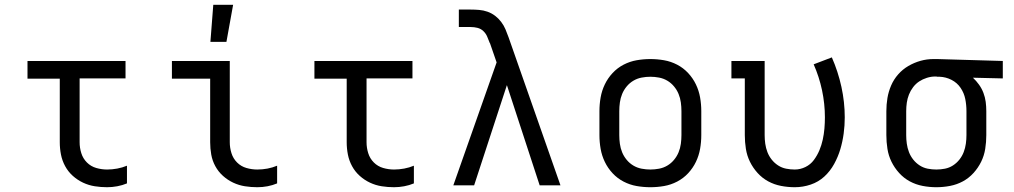

<svg xmlns="http://www.w3.org/2000/svg" viewBox="-20 -775 4240 803"><path d="M428 8Q402 8 376.5 4Q351 0 327.5 -11Q304 -22 284.5 -39.5Q265 -57 252.5 -80Q240 -103 235 -128.5Q230 -154 230 -180V-446H95V-520H505V-447H313V-180Q313 -157 320 -134.5Q327 -112 343.5 -95.5Q360 -79 382.5 -72.5Q405 -66 428 -66Q449 -66 470.5 -70Q492 -74 511 -82V-8Q492 0 470.5 4Q449 8 428 8Z M1056 8Q1030 8 1004.5 4Q979 0 955.5 -11Q932 -22 912.5 -39.5Q893 -57 880.5 -80Q868 -103 863.5 -128.5Q859 -154 859 -180V-446H699V-520H941V-180Q941 -157 948 -134.5Q955 -112 971.5 -95.5Q988 -79 1010.5 -72.5Q1033 -66 1056 -66Q1078 -66 1099 -70Q1120 -74 1139 -82V-8Q1120 0 1099 4Q1078 8 1056 8ZM860 -600 872 -755H955L927 -600Z M1628 8Q1602 8 1576.5 4Q1551 0 1527.5 -11Q1504 -22 1484.5 -39.5Q1465 -57 1452.5 -80Q1440 -103 1435 -128.5Q1430 -154 1430 -180V-446H1295V-520H1705V-447H1513V-180Q1513 -157 1520 -134.5Q1527 -112 1543.5 -95.5Q1560 -79 1582.5 -72.5Q1605 -66 1628 -66Q1649 -66 1670.5 -70Q1692 -74 1711 -82V-8Q1692 0 1670.5 4Q1649 8 1628 8Z M1876 0 2057 -514 2029 -595H2028V-596Q2023 -609 2017.5 -622Q2012 -635 2001.5 -645Q1991 -655 1977 -658.5Q1963 -662 1948 -662H1899V-735H1948Q1966 -735 1984 -733.5Q2002 -732 2019 -726Q2036 -720 2050.5 -709Q2065 -698 2076 -683.5Q2087 -669 2094 -652.5Q2101 -636 2107 -619L2324 0H2237L2100 -419L1963 0Z M2700 8Q2671 8 2642.5 3Q2614 -2 2588 -15.5Q2562 -29 2542 -50.5Q2522 -72 2509.5 -98Q2497 -124 2492 -152.5Q2487 -181 2487 -210V-310Q2487 -339 2492 -367.5Q2497 -396 2509.5 -422Q2522 -448 2542 -469.5Q2562 -491 2588 -504.5Q2614 -518 2642.5 -523Q2671 -528 2700 -528Q2729 -528 2757.5 -523Q2786 -518 2812 -504.5Q2838 -491 2858 -469.5Q2878 -448 2890.5 -422Q2903 -396 2908 -367.5Q2913 -339 2913 -310V-210Q2913 -181 2908 -152.5Q2903 -124 2890.5 -98Q2878 -72 2858 -50.5Q2838 -29 2812 -15.5Q2786 -2 2757.5 3Q2729 8 2700 8ZM2700 -66Q2718 -66 2736.5 -69.5Q2755 -73 2771 -82.5Q2787 -92 2799 -106.5Q2811 -121 2818 -138Q2825 -155 2827.5 -173.5Q2830 -192 2830 -210V-310Q2830 -328 2827.5 -346.5Q2825 -365 2818 -382Q2811 -399 2799 -413.5Q2787 -428 2771 -437.5Q2755 -447 2736.5 -450.5Q2718 -454 2700 -454Q2682 -454 2663.5 -450.5Q2645 -447 2629 -437.5Q2613 -428 2601 -413.5Q2589 -399 2582 -382Q2575 -365 2572.5 -346.5Q2570 -328 2570 -310V-210Q2570 -192 2572.5 -173.5Q2575 -155 2582 -138Q2589 -121 2601 -106.5Q2613 -92 2629 -82.5Q2645 -73 2663.5 -69.5Q2682 -66 2700 -66Z M3304 8Q3275 8 3246.5 2.5Q3218 -3 3193 -16.5Q3168 -30 3148.5 -51.5Q3129 -73 3116.5 -98.5Q3104 -124 3099.5 -152.5Q3095 -181 3095 -210V-447H3039V-520H3178V-210Q3178 -192 3180.5 -174Q3183 -156 3189.5 -139Q3196 -122 3207.5 -107.5Q3219 -93 3234.5 -83Q3250 -73 3268 -69.5Q3286 -66 3304 -66Q3327 -66 3348.5 -76.5Q3370 -87 3384 -106Q3398 -125 3407 -146.5Q3416 -168 3421 -191Q3426 -214 3428 -237.5Q3430 -261 3430 -284Q3430 -341 3418 -397.5Q3406 -454 3383 -506L3459 -535Q3485 -476 3499 -412Q3513 -348 3513 -284Q3513 -250 3508.5 -216.5Q3504 -183 3494.5 -151Q3485 -119 3468.5 -89Q3452 -59 3427.5 -36.5Q3403 -14 3370.5 -3Q3338 8 3304 8Z M3896 8Q3867 8 3838.5 2.5Q3810 -3 3785 -16.5Q3760 -30 3740.5 -51.5Q3721 -73 3708.5 -98.5Q3696 -124 3691.5 -152.5Q3687 -181 3687 -210V-310Q3687 -338 3691.5 -365Q3696 -392 3707 -417.5Q3718 -443 3736.5 -464Q3755 -485 3779 -499Q3803 -513 3829.5 -520.5Q3856 -528 3884 -528H3900L4174 -520V-447L4049 -450Q4063 -437 4074.5 -421Q4086 -405 4093 -386.5Q4100 -368 4102.5 -349Q4105 -330 4105 -310V-210Q4105 -181 4100.5 -152.5Q4096 -124 4083.5 -98.5Q4071 -73 4051.5 -51.5Q4032 -30 4007 -16.5Q3982 -3 3953.5 2.5Q3925 8 3896 8ZM3896 -66Q3914 -66 3932 -69.5Q3950 -73 3965.5 -83Q3981 -93 3992.5 -107.5Q4004 -122 4010.5 -139Q4017 -156 4019.5 -174Q4022 -192 4022 -210V-310Q4022 -336 4017 -361Q4012 -386 3997.5 -407.5Q3983 -429 3959.5 -441Q3936 -453 3910 -454H3900Q3898 -455 3896 -455Q3894 -455 3891 -455Q3874 -455 3856.5 -449.5Q3839 -444 3824.5 -434.5Q3810 -425 3799 -410.5Q3788 -396 3781.5 -379.5Q3775 -363 3772.5 -345.5Q3770 -328 3770 -310V-210Q3770 -192 3772.5 -174Q3775 -156 3781.5 -139Q3788 -122 3799.5 -107.5Q3811 -93 3826.5 -83Q3842 -73 3860 -69.5Q3878 -66 3896 -66Z"/></svg>

Font: Iosevka HT Extended
Style: Regular
Weight: 400
Width: 7
Monospace: yes
Designer: Belleve Invis
Foundry: Belleve Invis
Version: Version 32.3.0; ttfautohint (v1.8.4)